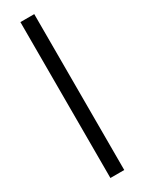

<svg xmlns="http://www.w3.org/2000/svg" viewBox="-226 -776 686 913"><g transform="rotate(-30 117.5 -319.0)"><path d="M80 -747H156V109H80Z"/></g></svg>

Font: Rosario Medium
Style: Regular
Weight: 500
Version: Version 1.201